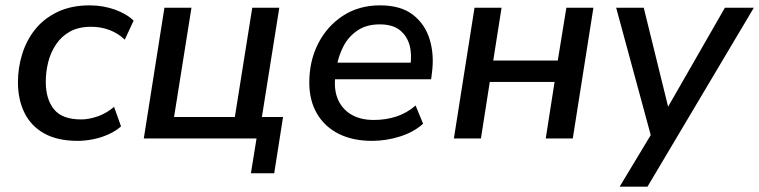

<svg xmlns="http://www.w3.org/2000/svg" viewBox="-20 -517 2835 717"><path d="M270 9Q195 9 145.5 -18.5Q96 -46 71.5 -95.5Q47 -145 47 -210Q47 -264 63 -315.5Q79 -367 111.5 -407.5Q144 -448 195 -472.5Q246 -497 315 -497Q364 -497 408 -481.5Q452 -466 479 -440L446 -369Q422 -392 390 -404.5Q358 -417 320 -417Q274 -417 242 -399.5Q210 -382 189.5 -351.5Q169 -321 160 -285Q151 -249 151 -211Q151 -147 181.5 -109Q212 -71 283 -71Q312 -71 345 -82.5Q378 -94 406 -118L432 -45Q413 -28 385.5 -15.5Q358 -3 328 3Q298 9 270 9Z M917 130 938 0H517L594 -488H695L630 -80H857L922 -488H1023L958 -80H1037L1004 130Z M1369 9Q1297 9 1244.5 -17.5Q1192 -44 1163.5 -93Q1135 -142 1135 -209Q1135 -289 1168 -354Q1201 -419 1260.5 -458Q1320 -497 1399 -497Q1477 -497 1522.5 -461.5Q1568 -426 1585 -368.5Q1602 -311 1593 -245L1590 -221H1215L1223 -283H1530L1512 -269Q1519 -313 1509.5 -348Q1500 -383 1473 -404.5Q1446 -426 1398 -426Q1349 -426 1315.5 -403.5Q1282 -381 1263.5 -346Q1245 -311 1238 -272L1234 -245Q1225 -191 1239.5 -152Q1254 -113 1289 -91Q1324 -69 1376 -69Q1421 -69 1460.5 -82Q1500 -95 1532 -123L1560 -55Q1526 -24 1474.5 -7.5Q1423 9 1369 9Z M1675 0 1752 -488H1853L1822 -291H2063L2095 -488H2196L2119 0H2018L2051 -211H1809L1776 0Z M2294 180 2423 -34 2416 9 2281 -488H2384L2484 -82H2454L2687 -488H2795L2398 180Z"/></svg>

Font: Nunito Sans 12pt SemiBold
Style: Italic
Weight: 600
Italic angle: -9°
Designer: Vernon Adams
Foundry: Vernon Adams
Version: Version 3.101;gftools[0.9.27]